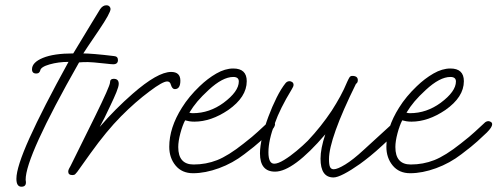

<svg xmlns="http://www.w3.org/2000/svg" viewBox="-20 -637 1881 726"><path d="M61 69Q42 69 42 39Q42 -5 91.5 -115Q141 -225 239 -403Q201 -403 167.5 -393.5Q134 -384 132 -370Q131 -366 127.5 -362.5Q124 -359 117 -359Q101 -359 101 -375Q101 -401 142 -418Q183 -435 257 -435L326 -549Q333 -560 341 -573.5Q349 -587 359 -603Q369 -617 382 -617Q390 -617 394 -612.5Q398 -608 398 -603Q398 -588 354 -523Q299 -442 295 -435Q310 -435 340 -432.5Q370 -430 411 -425Q426 -424 426 -410Q426 -394 408 -394Q401 -394 380 -396.5Q359 -399 335 -401Q311 -403 294 -402L279 -401Q76 -44 77 43L78 51V53Q78 69 61 69Z M254 25Q238 25 238 12Q238 6 241.5 0Q245 -6 247 -10L338 -194Q396 -312 396 -325Q396 -339 410 -339Q429 -339 429 -320Q429 -310 420 -288Q411 -266 397 -237Q373 -185 357 -157Q387 -192 418 -223Q449 -254 481 -282Q576 -365 627 -365Q662 -365 662 -332Q662 -300 641 -300Q631 -300 626 -317Q623 -329 612 -329Q595 -329 546 -292Q492 -252 437.5 -197Q383 -142 322 -57L272 13Q268 18 264.5 21.5Q261 25 254 25Z M710 18Q668 18 644 -11Q620 -40 620 -82Q620 -154 668 -230Q681 -251 698 -271.5Q715 -292 735 -311Q765 -340 798 -359Q831 -378 862 -378Q913 -378 913 -330Q913 -270 843 -221Q778 -177 715 -177Q704 -177 695.5 -178.5Q687 -180 680 -182Q670 -163 662 -133Q654 -103 654 -81Q654 -15 712 -15Q759 -15 801 -31.5Q843 -48 901 -94Q937 -122 955 -139Q973 -156 994 -175Q1000 -179 1005 -179Q1010 -179 1015 -176Q1020 -173 1020 -167Q1020 -156 1000 -136Q983 -120 964 -102.5Q945 -85 904 -54Q860 -20 808 -1Q756 18 710 18ZM709 -209Q741 -209 770 -219Q799 -229 825 -248Q883 -291 883 -329Q883 -346 862 -346Q822 -346 769 -297Q743 -273 726.5 -253.5Q710 -234 696 -211Q702 -209 709 -209Z M1241 34Q1192 34 1192 -37Q1192 -75 1210 -129Q1089 12 1020 12Q963 12 963 -57Q963 -83 971.5 -119.5Q980 -156 994.5 -195Q1009 -234 1026 -268Q1043 -302 1060 -323Q1066 -330 1075 -330Q1080 -330 1085 -326.5Q1090 -323 1090 -316Q1090 -310 1083 -299Q1038 -225 1019 -170Q995 -107 995 -61Q995 -18 1017 -18Q1031 -18 1054 -32Q1077 -46 1101.5 -66.5Q1126 -87 1144 -105Q1194 -158 1234 -218Q1252 -246 1266.5 -272.5Q1281 -299 1293 -328Q1298 -339 1301.5 -344.5Q1305 -350 1312 -350Q1333 -350 1333 -334Q1333 -324 1326 -320Q1224 -113 1224 -35Q1224 -14 1228 -5.5Q1232 3 1242 3Q1256 3 1285.5 -15Q1315 -33 1355 -70L1460 -166Q1468 -174 1475 -174Q1491 -174 1491 -159Q1491 -146 1428 -89Q1401 -64 1380 -47Q1359 -30 1341 -17Q1307 7 1281 20.5Q1255 34 1241 34Z M1531 18Q1489 18 1465 -11Q1441 -40 1441 -82Q1441 -154 1489 -230Q1502 -251 1519 -271.5Q1536 -292 1556 -311Q1586 -340 1619 -359Q1652 -378 1683 -378Q1734 -378 1734 -330Q1734 -270 1664 -221Q1599 -177 1536 -177Q1525 -177 1516.5 -178.5Q1508 -180 1501 -182Q1491 -163 1483 -133Q1475 -103 1475 -81Q1475 -15 1533 -15Q1580 -15 1622 -31.5Q1664 -48 1722 -94Q1758 -122 1776 -139Q1794 -156 1815 -175Q1821 -179 1826 -179Q1831 -179 1836 -176Q1841 -173 1841 -167Q1841 -156 1821 -136Q1804 -120 1785 -102.5Q1766 -85 1725 -54Q1681 -20 1629 -1Q1577 18 1531 18ZM1530 -209Q1562 -209 1591 -219Q1620 -229 1646 -248Q1704 -291 1704 -329Q1704 -346 1683 -346Q1643 -346 1590 -297Q1564 -273 1547.5 -253.5Q1531 -234 1517 -211Q1523 -209 1530 -209Z"/></svg>

Font: Oooh Baby
Style: Regular
Weight: 400
Designer: Robert E. Leuschke
Foundry: Robert E. Leuschke
Version: Version 1.011; ttfautohint (v1.8.3)